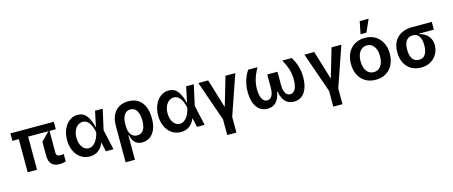

<svg xmlns="http://www.w3.org/2000/svg" viewBox="-54 -1536 5883 2495"><g transform="rotate(-15 2888.0 -288.5)"><path d="M137.1 0V-445.3H51.1V-545.5H634.9V-445.3H550.4V-159.1Q550.1 -127.1 564.5 -115.1Q578.8 -103 606.9 -103Q630.7 -103 651.3 -107.2V-6.4Q608.7 6.4 567.5 6.4Q424.7 6.4 424.7 -147V-333.8L535.5 -445.3H262.8V0Z M739.3 -270.6Q739.3 -351.9 767.8 -416.2Q796.2 -480.5 845.3 -516.5Q894.5 -552.6 954.9 -552.6Q1031.2 -552.6 1075.5 -494.7Q1119.7 -436.8 1144.2 -331L1189.6 -545.5H1292.6L1231.5 -270.6L1291.9 0H1188.9L1162.3 -126.1Q1136.7 -61.4 1089.3 -24.9Q1041.9 11.7 970.9 11.4Q903.4 11 850.7 -25.4Q797.9 -61.8 768.6 -125.9Q739.3 -190 739.3 -270.6ZM1132.1 -271.3Q1114.7 -358.3 1080.3 -402.9Q1045.8 -447.4 995.4 -447.4Q958.5 -447.4 928.6 -424.2Q898.8 -400.9 881.9 -360.6Q865.1 -320.3 865.1 -270.6Q865.1 -221.6 880.1 -181.8Q895.2 -142 922.8 -119Q950.3 -95.9 985.8 -95.9Q1025.6 -95.9 1055.9 -123.4Q1086.3 -150.9 1104.9 -191.1Q1123.6 -231.2 1132.1 -271.3Z M1525.6 204.5H1399.9V-285.5Q1399.9 -371.4 1429.3 -431.5Q1458.8 -491.5 1512.4 -522Q1566.1 -552.6 1637.8 -552.6Q1718.4 -552.6 1772.2 -515.3Q1826 -478 1851.9 -412.6Q1877.8 -347.3 1877.8 -262.8V-252.8Q1877.8 -173.3 1853.2 -113.5Q1828.5 -53.6 1783.4 -21.1Q1738.3 11.4 1678.3 11.4Q1620 11.4 1584.2 -21.5Q1548.3 -54.3 1531.2 -125H1524.9ZM1750.7 -252.8V-262.8Q1750.7 -343.4 1722.5 -393.3Q1694.2 -443.2 1634.9 -443.2Q1600.9 -443.2 1575.8 -423.1Q1550.8 -403.1 1537.5 -365.6Q1524.1 -328.1 1524.1 -277V-244.7Q1524.1 -199.9 1538.2 -165.7Q1552.2 -131.4 1577.9 -112.6Q1603.7 -93.8 1637.8 -93.8Q1677.6 -93.8 1702.8 -115.9Q1728 -138.1 1739.3 -174Q1750.7 -209.9 1750.7 -252.8Z M1965.2 -270.6Q1965.2 -351.9 1993.6 -416.2Q2022 -480.5 2071.2 -516.5Q2120.4 -552.6 2180.8 -552.6Q2257.1 -552.6 2301.3 -494.7Q2345.5 -436.8 2370 -331L2415.5 -545.5H2518.5L2457.4 -270.6L2517.8 0H2414.8L2388.1 -126.1Q2362.6 -61.4 2315.2 -24.9Q2267.8 11.7 2196.7 11.4Q2129.3 11 2076.5 -25.4Q2023.8 -61.8 1994.5 -125.9Q1965.2 -190 1965.2 -270.6ZM2358 -271.3Q2340.6 -358.3 2306.1 -402.9Q2271.7 -447.4 2221.2 -447.4Q2184.3 -447.4 2154.5 -424.2Q2124.6 -400.9 2107.8 -360.6Q2090.9 -320.3 2090.9 -270.6Q2090.9 -221.6 2106 -181.8Q2121.1 -142 2148.6 -119Q2176.1 -95.9 2211.6 -95.9Q2251.4 -95.9 2281.8 -123.4Q2312.1 -150.9 2330.8 -191.1Q2349.4 -231.2 2358 -271.3Z M2767 -7.1 2579.5 -545.5H2711.6L2830.3 -155.5L2944.6 -545.5H3076.7L2890.6 -7.1V204.5H2767Z M3538.4 -171.2Q3523.8 -82.4 3480.5 -36.2Q3437.1 9.9 3365.1 9.9Q3304.7 9.9 3260.5 -22.2Q3216.3 -54.3 3192.3 -117.2Q3168.3 -180 3168.3 -270.2Q3168.3 -345.9 3188.9 -415.1Q3209.5 -484.4 3249.3 -545.5H3375Q3330.6 -465.2 3312.3 -400.6Q3294 -335.9 3294 -270.6Q3294 -216.3 3305 -176.8Q3316.1 -137.4 3337 -116.7Q3358 -95.9 3387.1 -95.9Q3413 -95.9 3432.4 -112.2Q3451.7 -128.6 3462.4 -160.7Q3473 -192.8 3473 -237.9V-421.2H3610.8V-237.9Q3610.8 -192.8 3621.4 -160.7Q3632.1 -128.6 3651.5 -112.2Q3670.8 -95.9 3696.7 -95.9Q3725.9 -95.9 3746.8 -116.7Q3767.8 -137.4 3778.8 -176.8Q3789.8 -216.3 3789.8 -270.6Q3789.8 -335.9 3771.5 -400.6Q3753.2 -465.2 3708.8 -545.5H3834.5Q3874.3 -484.4 3894.9 -415.1Q3915.5 -345.9 3915.5 -270.2Q3915.5 -180 3891.5 -117.2Q3867.5 -54.3 3823.5 -22.2Q3779.5 9.9 3719.5 9.9Q3647 9.9 3603.5 -36.2Q3560 -82.4 3545.5 -171.2Z M4193.9 -7.1 4006.4 -545.5H4138.5L4257.1 -155.5L4371.4 -545.5H4503.6L4317.5 -7.1V204.5H4193.9Z M4558.9 -270.6Q4558.6 -354.4 4590.6 -418.3Q4622.5 -482.2 4681.8 -517.4Q4741.1 -552.6 4820.3 -552.6Q4898.8 -552.6 4957.7 -517.4Q5016.7 -482.2 5049 -418.3Q5081.3 -354.4 5081.7 -270.6Q5081.3 -186.8 5049 -123Q5016.7 -59.3 4957.7 -24.3Q4898.8 10.7 4820.3 10.7Q4741.1 10.7 4681.8 -24.3Q4622.5 -59.3 4590.6 -123Q4558.6 -186.8 4558.9 -270.6ZM4951 -271.3Q4950.6 -322.1 4935.9 -362.7Q4921.2 -403.4 4892 -427.2Q4862.9 -451 4821 -451Q4778.1 -451 4748.2 -427.2Q4718.4 -403.4 4703.5 -362.7Q4688.6 -322.1 4688.9 -271.3Q4688.6 -220.2 4703.5 -179.7Q4718.4 -139.2 4748 -115.8Q4777.7 -92.3 4821 -92.3Q4862.9 -92.3 4892 -115.8Q4921.2 -139.2 4935.9 -179.7Q4950.6 -220.2 4951 -271.3ZM4858.7 -612.9H4779.8L4813.2 -780.5H4933.2Z M5179.7 -269.9Q5179.7 -348 5212.5 -406.4Q5245.4 -464.8 5305.9 -496.6Q5366.5 -528.4 5447.4 -528.4H5715.2V-423.3H5516.7V-416.9Q5593.4 -397 5634.4 -347.8Q5675.4 -298.7 5675.4 -226.6Q5675.4 -165.1 5646.1 -110.8Q5616.8 -56.5 5561.3 -23.3Q5505.7 9.9 5431.1 9.9Q5353 9.9 5296 -24.9Q5239 -59.7 5209.3 -120.6Q5179.7 -181.5 5179.7 -258.5ZM5312.5 -258.5Q5312.5 -185.4 5340.9 -140.3Q5369.3 -95.2 5431.1 -95.2Q5489 -95.2 5515.8 -140.3Q5542.6 -185.4 5542.6 -258.5V-269.9Q5542.6 -337.7 5515.4 -380.5Q5488.3 -423.3 5429.7 -423.3Q5389.2 -423.3 5362.9 -402.7Q5336.6 -382.1 5324.6 -347.7Q5312.5 -313.2 5312.5 -269.9Z"/></g></svg>

Font: Riot Sans
Style: Bold
Weight: 600
Designer: Rasmus Andersson
Foundry: rsms
Version: Version 4.001